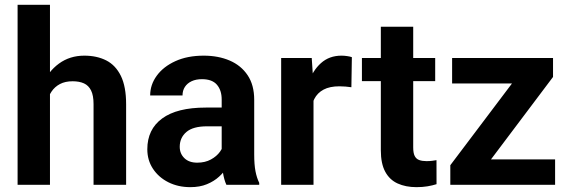

<svg xmlns="http://www.w3.org/2000/svg" viewBox="-20 -770 2367 800"><path d="M188.2 -750V0H53.3V-750ZM167.9 -283H129.7Q130.1 -356.6 155.2 -414.3Q180.3 -471.9 225.6 -505Q270.9 -538.1 331.3 -538.1Q383.6 -538.1 422.8 -518.2Q461.9 -498.2 483.7 -453.7Q505.5 -409.1 505.5 -335.4V0H369.8V-336.3Q369.8 -372.3 359.5 -393Q349.2 -413.8 329.9 -422.6Q310.5 -431.4 282.5 -431.4Q251.8 -431.4 229.9 -419.9Q208 -408.4 194.4 -388Q180.8 -367.7 174.3 -340.8Q167.9 -314 167.9 -283Z M903.7 -115.8V-355.3Q903.7 -393.9 883.8 -417Q864 -440.1 821.4 -440.1Q796.6 -440.1 778.4 -431.6Q760.3 -423.1 750.4 -407.9Q740.5 -392.7 740.5 -372.2H605.7Q605.7 -417 633.2 -454.6Q660.6 -492.3 710.8 -515.2Q761 -538.1 828.8 -538.1Q889.6 -538.1 937.1 -517.7Q984.5 -497.3 1011.8 -456.5Q1039.2 -415.7 1039.2 -354.3V-126.1Q1039.2 -84.5 1044.5 -56.6Q1049.9 -28.7 1060.1 -8.1V0H923.3Q913.6 -20.9 908.6 -52.6Q903.7 -84.3 903.7 -115.8ZM922 -321.8 922.9 -243.7H842.8Q784.2 -243.7 756.5 -219.9Q728.9 -196.2 728.9 -158.3Q728.9 -129.8 748.3 -111Q767.7 -92.2 801.6 -92.2Q834.6 -92.2 858.8 -105.5Q883.1 -118.8 896.8 -138.1Q910.4 -157.3 911 -174.8L948.1 -117Q940.9 -97.1 927.4 -75.1Q913.9 -53.1 892.8 -33.9Q871.8 -14.7 842.2 -2.5Q812.6 9.8 772.9 9.8Q722.1 9.8 681.5 -10.6Q640.9 -31.1 617.4 -66.7Q593.8 -102.4 593.8 -148.1Q593.8 -231.1 655.7 -276.4Q717.5 -321.8 837.5 -321.8Z M1286.3 -416.6V0H1151.5V-528.3H1278.9ZM1446.1 -531.8 1444.1 -406.5Q1433.8 -408.1 1419.8 -409.3Q1405.9 -410.4 1394 -410.4Q1354.1 -410.4 1328.3 -396.7Q1302.4 -383 1289.4 -357.3Q1276.3 -331.5 1275 -295.3L1247 -301.2Q1247 -369 1264.8 -422.6Q1282.6 -476.2 1317.4 -507.1Q1352.1 -538.1 1402.8 -538.1Q1414.1 -538.1 1426.3 -536.3Q1438.6 -534.6 1446.1 -531.8Z M1793.3 -528.3V-432H1488V-528.3ZM1566.8 -658.5H1701.7V-155.8Q1701.7 -132.4 1707.9 -120.1Q1714.2 -107.7 1726.6 -103.2Q1739.1 -98.6 1757.1 -98.6Q1770.1 -98.6 1780.7 -100Q1791.2 -101.3 1798.7 -102.7L1798.9 -2.6Q1782 2.8 1761.3 6.3Q1740.6 9.8 1715.3 9.8Q1670.4 9.8 1636.9 -5.5Q1603.3 -20.7 1585.1 -54.5Q1566.8 -88.3 1566.8 -143.7Z M2292.9 -105.9V0H1893.7V-105.9ZM2284.3 -449.4 1946.1 0H1856.3V-81.6L2193.3 -528.3H2284.3ZM2235.7 -528.3V-422.3H1863.8V-528.3Z"/></svg>

Font: Vazirmatn
Style: Regular
Weight: 400
Designer: Saber Rastikerdar
Foundry: Saber Rastikerdar
Version: Version 33.003;September 2, 2022;FontCreator 14.0.0.2862 64-